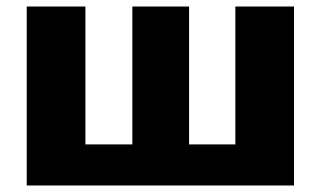

<svg xmlns="http://www.w3.org/2000/svg" viewBox="-20 -569 984 589"><path d="M882 -549V0H62V-549H242V-126H386V-549H560V-126H702V-549Z"/></svg>

Font: Noto Sans Disp ExtBd
Style: Regular
Weight: 800
Designer: Monotype Design Team
Foundry: Monotype Imaging Inc.
Version: Version 2.000;GOOG;noto-source:20170915:90ef993387c0; ttfaut